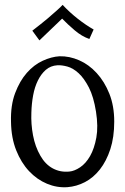

<svg xmlns="http://www.w3.org/2000/svg" viewBox="-20 -776 516 792"><path d="M225.6 -543.9Q266.6 -544.9 306.6 -527.3Q346.7 -509.8 378.9 -474.6Q411.1 -439.5 431.2 -389.2Q451.2 -338.9 451.2 -274.4Q451.2 -210 435.1 -160.6Q418.9 -111.3 392.1 -77.1Q365.2 -43 330.6 -24.9Q295.9 -6.8 257.8 -3.9Q214.8 -1 173.8 -18.1Q132.8 -35.2 100.1 -69.8Q67.4 -104.5 46.9 -155.8Q26.4 -207 25.4 -273.4Q23.4 -341.8 42.5 -392.1Q61.5 -442.4 90.8 -475.6Q120.1 -508.8 156.2 -525.4Q192.4 -542 225.6 -543.9ZM266.6 -68.4Q287.1 -70.3 310.5 -85.9Q334 -101.6 351.6 -132.3Q369.1 -163.1 377.4 -208.5Q385.7 -253.9 376 -315.4Q366.2 -377 346.7 -415Q327.1 -453.1 304.2 -474.1Q281.2 -495.1 257.8 -501.5Q234.4 -507.8 216.8 -506.8Q188.5 -504.9 168.9 -487.8Q149.4 -470.7 136.2 -443.8Q123 -417 116.7 -382.8Q110.4 -348.6 109.4 -311.5Q107.4 -264.6 116.2 -217.8Q125 -170.9 146.5 -133.8Q167 -97.7 198.2 -81.1Q229.5 -64.5 266.6 -68.4ZM238.3 -755.9Q267.6 -724.6 301.3 -698.2Q335 -671.9 366.2 -654.3L348.6 -615.2Q317.4 -626 288.1 -650.9Q258.8 -675.8 236.3 -699.2L142.6 -609.4L113.3 -649.4Q151.4 -678.7 175.8 -699.2Q200.2 -719.7 213.9 -732.4Q230.5 -747.1 238.3 -755.9Z"/></svg>

Font: Mystery Quest
Style: Regular
Weight: 400
Designer: Squid
Foundry: Font Diner, Inc DBA Sideshow
Version: Version 1.000